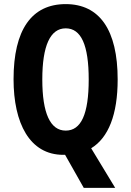

<svg xmlns="http://www.w3.org/2000/svg" viewBox="-20 -745 639 935"><path d="M553 -358C553 -599 465 -725 300 -725C134 -725 46 -600 46 -359C46 -146 124 9 288 9C292 9 294 9 297 9L388 170H541L424 -23C508 -74 553 -187 553 -358ZM186 -358C186 -523 225 -607 300 -607C375 -607 412 -526 412 -358C412 -189 375 -109 300 -109C225 -109 186 -193 186 -358Z"/></svg>

Font: Noto Sans Tamil ExtraCondensed
Style: Bold
Weight: 700
Width: 2
Designer: Jelle Bosma - Monotype Design Team
Foundry: Monotype Imaging Inc.
Version: Version 2.004